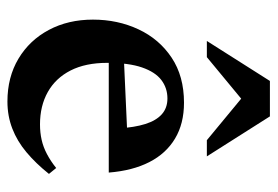

<svg xmlns="http://www.w3.org/2000/svg" viewBox="-132 -584 729 504"><g transform="rotate(90 232.0 -332.5)"><path d="M250 -451.5Q305 -451.5 344.2 -428Q383.5 -404.5 406 -360.5Q428.5 -316.5 433.5 -254H119L119.5 -293L373.5 -304.5L317.5 -279.5Q315 -321.5 306 -350Q297 -378.5 280.5 -393.2Q264 -408 239 -408Q211.5 -408 190.5 -392Q169.5 -376 157.5 -341.2Q145.5 -306.5 145.5 -250Q145.5 -193 165.5 -153.8Q185.5 -114.5 222 -94Q258.5 -73.5 307 -73.5Q328.5 -73.5 347.5 -77.8Q366.5 -82 385 -91.8Q403.5 -101.5 421.5 -116L437 -97Q409.5 -62.5 380.2 -38Q351 -13.5 318 -0.8Q285 12 247 12Q183 12 134.5 -17Q86 -46 59 -96.8Q32 -147.5 32 -212.5Q32 -277.5 57.5 -332Q83 -386.5 131.8 -419Q180.5 -451.5 250 -451.5ZM88 -511.5 193 -677H286L391 -511.5H348.5L221.5 -616.5H257.5L130.5 -511.5Z"/></g></svg>

Font: Newsreader 24pt SemiBold
Style: Regular
Weight: 600
Designer: Hugues Gentile
Foundry: Production Type
Version: Version 1.003